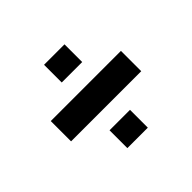

<svg xmlns="http://www.w3.org/2000/svg" viewBox="-117 -640 774 774"><g transform="rotate(-45 270.0 -252.5)"><path d="M70 -194.6V-310.4H470V-194.6ZM211.2 -14.9V-116.5H327.8V-14.9ZM211.2 -389V-489.9H327.8V-389Z"/></g></svg>

Font: Saira Thin
Style: Regular
Weight: 100
Designer: Hector Gatti with collaboration of the Omnibus-Type team
Foundry: Omnibus-Type
Version: Version 1.101